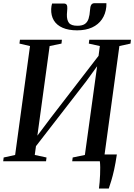

<svg xmlns="http://www.w3.org/2000/svg" viewBox="-28 -986 821 1174"><path d="M577 167Q579.5 150 581.2 127.5Q583 105 584 81.5Q585 58 584.8 36.8Q584.5 15.5 582.5 0L546 -41.5H686.5Q678.5 12.5 669.8 51.8Q661 91 652.5 118.8Q644 146.5 637 167ZM-8.5 0 -5.5 -23 64.5 -38.5 155.5 -704.5 91 -719.5 94 -743H350.5L348 -719.5L275.5 -704.5L194.5 -112.5L173.5 -120.5L283.5 -267L603 -681.5L569.5 -605.5L582.5 -704.5L515 -719.5L518 -743H772.5L770 -719.5L702 -704.5L611 -38.5L680 -23L677 0H413.5L416.5 -23L491 -38.5L570.5 -614.5L593.5 -619L498.5 -488L161.5 -53L198 -136L184.5 -38.5L256.5 -23L253.5 0ZM361.5 -964.5Q375.5 -964.5 380 -956.2Q384.5 -948 383.5 -932.5Q383.5 -924 382.2 -914.8Q381 -905.5 381 -898Q380 -864 393.5 -846.2Q407 -828.5 445.5 -828.5Q474.5 -828.5 490.5 -839.2Q506.5 -850 513.5 -871.5Q520.5 -893 522.5 -925Q523.5 -946 529.8 -956.2Q536 -966.5 550 -966.5H622.5Q622.5 -961.5 622.5 -956.5Q622.5 -951.5 622 -944Q617.5 -900 595.2 -867.8Q573 -835.5 534.8 -818Q496.5 -800.5 443.5 -800.5Q391 -800.5 355 -816.2Q319 -832 301.2 -861.2Q283.5 -890.5 285 -931.5Q285.5 -941.5 286.8 -949.2Q288 -957 290.5 -964.5Z"/></svg>

Font: Merriweather 120pt Medium
Style: Italic
Weight: 500
Italic angle: -7.8°
Version: Version 2.101